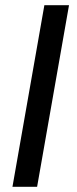

<svg xmlns="http://www.w3.org/2000/svg" viewBox="-20 -720 295 740"><path d="M28 0 151 -700H246L123 0Z"/></svg>

Font: Cabin VF Beta
Style: Italic
Weight: 400
Italic angle: -7°
Designer: Pablo Impallari
Foundry: Pablo Impallari. http://www.impallari.com Igino Marini. http://www.ikern.com
Version: Version 2.300